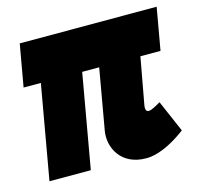

<svg xmlns="http://www.w3.org/2000/svg" viewBox="-87 -650 794 756"><g transform="rotate(-15 310.0 -272.0)"><path d="M419.4 11.2C435.5 11.2 490.2 10.7 583 -58.6L526.9 -188.5C509.8 -178.7 489.7 -166.5 477.5 -166.5C468.3 -166.5 462.9 -173.3 466.3 -192.9L501 -382.8H583L613.3 -554.7H55.2L24.9 -382.8H95.2L27.8 0H196.3L263.7 -382.8H333L289.6 -135.7C278.3 -70.8 316.4 11.2 419.4 11.2Z"/></g></svg>

Font: Decalotype Black Italic
Style: Regular
Weight: 900
Italic angle: -10°
Designer: Alfredo Marco Pradil
Foundry: Alfredo Marco Pradil
Version: Version 1.0